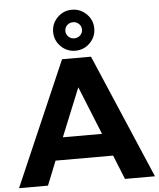

<svg xmlns="http://www.w3.org/2000/svg" viewBox="-66 -1025 891 1078"><g transform="rotate(-5 380.0 -486.0)"><path d="M264.2 -856.9Q264.2 -904.3 298.1 -938.2Q332 -972.2 379.9 -972.2Q427.7 -972.2 461.9 -938.2Q496.1 -904.3 496.1 -856.9Q496.1 -809.1 461.9 -775.1Q427.7 -741.2 379.9 -741.2Q332 -741.2 298.1 -775.1Q264.2 -809.1 264.2 -856.9ZM333 -856.9Q333 -837.4 346.7 -824.2Q360.4 -811 379.9 -811Q399.4 -811 413.1 -824.2Q426.8 -837.4 426.8 -856.9Q426.8 -875.5 413.1 -888.7Q399.4 -901.9 379.9 -901.9Q360.4 -901.9 346.7 -888.7Q333 -875.5 333 -856.9ZM594.2 0 539.1 -136.2H214.8L160.2 0H-2.9L300.8 -700.2H463.9L763.2 0ZM267.1 -263.2H487.8L377.9 -535.2Z"/></g></svg>

Font: Montserrat arm SemiBold
Style: Regular
Weight: 600
Designer: Julieta Ulanovsky
Foundry: Julieta Ulanovsky
Version: Version 6.000;PS 006.000;hotconv 1.0.88;makeotf.lib2.5.64775